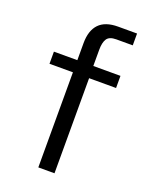

<svg xmlns="http://www.w3.org/2000/svg" viewBox="-137 -796 681 870"><g transform="rotate(20 203.5 -361.5)"><path d="M365.5 -517V-458.5H235.5V0H157.5V-458.5H44.5V-517H157.5V-599Q157.5 -660 187.5 -691.5Q217.5 -723 279 -723H370.5V-666H291Q258 -666 246.2 -648.2Q234.5 -630.5 234.5 -595V-517Z"/></g></svg>

Font: Public Sans Thin Light
Style: Regular
Weight: 300
Version: Version 1.007